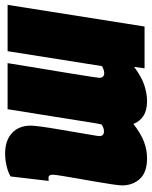

<svg xmlns="http://www.w3.org/2000/svg" viewBox="44 -660 610 771"><g transform="rotate(90 349.5 -275.0)"><path d="M581 10Q529 10 499 -17.5Q469 -45 469 -93Q469 -105 473 -135Q477 -165 483.5 -202.5Q490 -240 496 -276.5Q502 -313 506.5 -338.5Q511 -364 511 -369Q511 -387 492 -387Q478 -387 464 -377Q462 -365 459 -351Q445 -263 431 -175Q417 -87 403 0H218Q227 -57 237.5 -120Q248 -183 257 -238Q266 -293 271.5 -329Q277 -365 277 -368Q277 -388 258 -388Q246 -388 230 -379L170 0H-16L71 -550H239L233 -508Q273 -538 306.5 -549Q340 -560 371 -560Q408 -560 430.5 -545Q453 -530 462 -505Q502 -536 534.5 -548Q567 -560 600 -560Q656 -560 682.5 -531.5Q709 -503 709 -459Q709 -450 705 -422Q701 -394 694.5 -356.5Q688 -319 681.5 -282Q675 -245 670.5 -217Q666 -189 666 -181Q666 -164 679 -164Q681 -164 684.5 -164.5Q688 -165 691 -165L673 -12Q657 -2 631 4Q605 10 581 10Z"/></g></svg>

Font: Georama SemiCondensed Black
Style: Italic
Weight: 900
Width: 4
Italic angle: -9°
Designer: Jean-Baptiste Levee
Foundry: Production Type
Version: Version 1.000